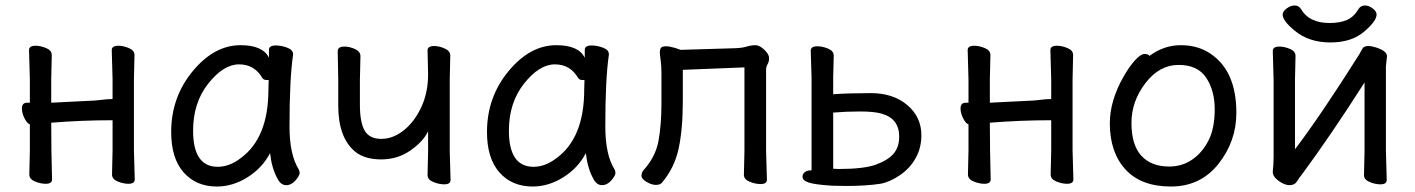

<svg xmlns="http://www.w3.org/2000/svg" viewBox="-20 -657 5167 701"><path d="M147 14Q128 14 107.5 5.5Q87 -3 87 -20L89 -108V-203Q79 -206 69.5 -225Q60 -244 60 -261Q60 -282 79 -282H89V-367L86 -474Q86 -490 110 -490Q128 -490 148.5 -481.5Q169 -473 169 -456L167 -367V-282L327 -290Q341 -291 356 -293Q371 -295 381 -295Q391 -295 391 -296V-367L388 -474Q388 -490 412 -490Q430 -490 450.5 -481.5Q471 -473 471 -456L469 -367V-108L472 -2Q472 14 449 14Q430 14 409.5 5.5Q389 -3 389 -20L391 -108V-218Q278 -218 167 -209Q167 -109 170 -2Q170 14 147 14Z M772 24Q696 24 650.5 -27.5Q605 -79 605 -175Q605 -302 683.5 -397Q762 -492 858 -492Q940 -492 962 -446V-475Q962 -491 987 -491Q1007 -491 1028.5 -483Q1050 -475 1050 -459V-457Q1037 -368 1037 -195Q1037 -92 1071 -38Q1074 -32 1074 -25Q1074 -16 1059 1.5Q1044 19 1025 19Q1005 19 993 -5Q972 -43 966 -98Q938 -44 884 -10Q830 24 772 24ZM775 -48Q817 -48 858 -79Q960 -153 960 -330L961 -365H952Q943 -365 938 -372Q909 -422 853 -422Q796 -422 740.5 -352Q685 -282 685 -180Q685 -48 775 -48Z M1602 16Q1583 16 1562 7.5Q1541 -1 1541 -18L1543 -106V-178Q1526 -141 1479 -108Q1432 -75 1372 -75Q1312 -75 1277 -103Q1215 -154 1215 -271V-364L1213 -470Q1213 -487 1237 -487Q1256 -487 1276 -478Q1296 -469 1296 -452L1294 -364V-275Q1294 -210 1311.5 -180Q1329 -150 1372 -150Q1415 -150 1454 -181Q1493 -212 1518 -265.5Q1543 -319 1543 -385L1541 -473Q1541 -489 1565 -489Q1583 -489 1603.5 -480Q1624 -471 1624 -454L1622 -365V-106L1625 0Q1625 16 1602 16Z M1925 24Q1849 24 1803.5 -27.5Q1758 -79 1758 -175Q1758 -302 1836.5 -397Q1915 -492 2011 -492Q2093 -492 2115 -446V-475Q2115 -491 2140 -491Q2160 -491 2181.5 -483Q2203 -475 2203 -459V-457Q2190 -368 2190 -195Q2190 -92 2224 -38Q2227 -32 2227 -25Q2227 -16 2212 1.5Q2197 19 2178 19Q2158 19 2146 -5Q2125 -43 2119 -98Q2091 -44 2037 -10Q1983 24 1925 24ZM1928 -48Q1970 -48 2011 -79Q2113 -153 2113 -330L2114 -365H2105Q2096 -365 2091 -372Q2062 -422 2006 -422Q1949 -422 1893.5 -352Q1838 -282 1838 -180Q1838 -48 1928 -48Z M2374 18Q2359 18 2340.5 7Q2322 -4 2322 -15Q2322 -25 2328 -34Q2373 -83 2384 -141.5Q2395 -200 2395 -281V-387Q2395 -417 2392 -438Q2389 -459 2389 -467Q2389 -476 2393 -482Q2397 -488 2412 -488Q2424 -488 2445 -482L2465 -475L2665 -481Q2690 -482 2706.5 -487Q2723 -492 2738 -492Q2753 -492 2770.5 -475.5Q2788 -459 2788 -445Q2788 -432 2782.5 -422.5Q2777 -413 2777 -402V-107L2780 -1Q2780 15 2757 15Q2738 15 2717 6.5Q2696 -2 2696 -19L2698 -107V-411L2473 -402V-291Q2473 -184 2457.5 -113.5Q2442 -43 2396 11Q2390 18 2374 18Z M3068 22 3018 21Q2955 17 2932.5 9.5Q2910 2 2910 -12Q2910 -22 2918.5 -28.5Q2927 -35 2940 -35H2943V-375L2940 -472Q2940 -488 2964 -488Q2983 -488 3003.5 -479.5Q3024 -471 3024 -454L3022 -375V-313Q3080 -317 3160 -317Q3241 -317 3292.5 -273.5Q3344 -230 3344 -163Q3344 -117 3323 -79.5Q3302 -42 3265 -17Q3228 8 3194 14Q3141 22 3068 22ZM3042 -40Q3134 -40 3178 -56Q3222 -72 3242.5 -96Q3263 -120 3263 -158Q3263 -224 3199 -242Q3172 -250 3121 -250Q3069 -250 3022 -246V-41Z M3574 14Q3555 14 3534.5 5.5Q3514 -3 3514 -20L3516 -108V-203Q3506 -206 3496.5 -225Q3487 -244 3487 -261Q3487 -282 3506 -282H3516V-367L3513 -474Q3513 -490 3537 -490Q3555 -490 3575.5 -481.5Q3596 -473 3596 -456L3594 -367V-282L3754 -290Q3768 -291 3783 -293Q3798 -295 3808 -295Q3818 -295 3818 -296V-367L3815 -474Q3815 -490 3839 -490Q3857 -490 3877.5 -481.5Q3898 -473 3898 -456L3896 -367V-108L3899 -2Q3899 14 3876 14Q3857 14 3836.5 5.5Q3816 -3 3816 -20L3818 -108V-218Q3705 -218 3594 -209Q3594 -109 3597 -2Q3597 14 3574 14Z M4255 24Q4146 24 4089 -38.5Q4032 -101 4032 -207Q4032 -289 4082 -377Q4103 -414 4124 -437Q4145 -460 4159 -460Q4172 -460 4177 -453Q4229 -492 4291 -492Q4353 -492 4398 -462Q4494 -399 4494 -245Q4494 -141 4428.5 -58.5Q4363 24 4255 24ZM4249 -49Q4296 -49 4333 -74.5Q4370 -100 4392.5 -144.5Q4415 -189 4415 -258Q4415 -326 4384 -373Q4353 -420 4283 -420Q4213 -420 4162 -353.5Q4111 -287 4111 -208Q4111 -128 4147 -88.5Q4183 -49 4249 -49Z M4688 19Q4670 19 4648.5 3.5Q4627 -12 4627 -29V-31Q4630 -58 4630 -86V-364L4627 -471Q4627 -487 4651 -487Q4669 -487 4689.5 -478.5Q4710 -470 4710 -453L4708 -364V-112Q4801 -234 4943 -459Q4948 -467 4953.5 -478Q4959 -489 4975 -489Q4987 -489 5003 -484Q5044 -471 5044 -452L5040 -415V-106L5043 0Q5043 16 5020 16Q5001 16 4980.5 7.5Q4960 -1 4960 -18L4962 -106V-356Q4839 -163 4734 -21Q4724 -9 4715.5 5Q4707 19 4688 19ZM4837 -502Q4759 -502 4707 -545Q4663 -581 4663 -604Q4663 -615 4677.5 -626Q4692 -637 4707 -637Q4722 -637 4730 -624Q4759 -573 4835 -573Q4872 -573 4897.5 -584Q4923 -595 4940 -624Q4948 -637 4964 -637Q4978 -637 4992 -626Q5006 -615 5006 -604Q5006 -580 4960 -541Q4914 -502 4837 -502Z"/></svg>

Font: LXGW WenKai TC
Style: Bold
Weight: 700
Designer: LXGW / Fontworks Inc.
Foundry: LXGW / Fontworks Inc.
Version: Version 1.330;April 28, 2024